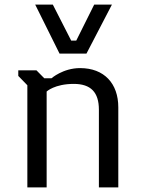

<svg xmlns="http://www.w3.org/2000/svg" viewBox="-20 -816 624 836"><path d="M99.1 0H183.1V-417.5C183.1 -417.5 217.8 -450.7 301.3 -450.7C375 -450.7 410.6 -414.6 410.6 -338.4V0H495.1V-348.6C495.1 -452.6 433.6 -519.5 328.6 -519.5C254.4 -519.5 204.1 -475.1 204.1 -475.1H172.9L138.7 -509.8H59.6V-485.4L99.1 -444.8ZM239.3 -582.5H356.4L467.3 -795.9H390.1L312 -639.2H290L210 -795.9H133.3Z"/></svg>

Font: Basic
Style: Regular
Weight: 400
Designer: Magnus Gaarde
Foundry: Magnus Gaarde
Version: Version 1.001